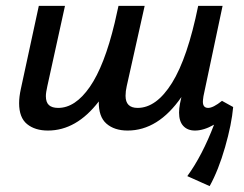

<svg xmlns="http://www.w3.org/2000/svg" viewBox="-20 -438 831 653"><path d="M773 -74Q768 -16 745.5 62.5Q723 141 693 195L617 161Q668 91 708 -14Q673 6 643 6Q618 6 603.5 -9.5Q589 -25 589 -55Q589 -69 592 -85L597 -108Q518 6 414 6Q369 6 342 -17.5Q315 -41 316 -93Q240 6 143 6Q99 6 72 -16Q45 -38 45 -87Q45 -109 51 -136L112 -418H201L141 -145Q136 -123 136 -111Q136 -90 146.5 -80.5Q157 -71 178 -71Q236 -71 285.5 -142.5Q335 -214 370 -360L383 -418H472L411 -145Q407 -128 407 -112Q407 -71 448 -71Q512 -71 565 -156Q618 -241 654 -418H737L672 -111Q670 -97 670 -92Q670 -71 688 -71Q705 -71 735 -95Z"/></svg>

Font: Ysabeau Infant Semibold
Style: Italic
Weight: 600
Italic angle: -12°
Designer: Christian Thalmann (Catharsis Fonts)
Version: Version 0.003